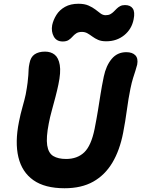

<svg xmlns="http://www.w3.org/2000/svg" viewBox="-20 -990 753 1023"><path d="M324 13Q219 13 158 -30Q97 -73 78 -152.5Q59 -232 81 -341Q89 -382 100 -420.5Q111 -459 117 -487Q124 -525 127 -549.5Q130 -574 131 -590Q132 -606 132.5 -620Q133 -634 137 -652Q143 -686 164.5 -700.5Q186 -715 220 -715Q251 -715 271.5 -698.5Q292 -682 298.5 -643.5Q305 -605 291 -539Q285 -510 275.5 -473.5Q266 -437 256 -401Q246 -365 240 -333Q225 -257 231.5 -215.5Q238 -174 264 -158.5Q290 -143 332 -143Q392 -143 429 -178.5Q466 -214 484 -303Q495 -359 502 -402Q509 -445 515.5 -487Q522 -529 533 -582Q545 -640 575 -676Q605 -712 653 -712Q685 -712 701 -695.5Q717 -679 711 -646Q707 -630 701.5 -613Q696 -596 689 -574Q682 -552 675 -518Q664 -464 656 -404Q648 -344 636 -282Q618 -189 578.5 -123Q539 -57 476.5 -22Q414 13 324 13ZM314 -769Q281 -769 266.5 -795.5Q252 -822 258 -856Q264 -884 280.5 -910.5Q297 -937 326.5 -953.5Q356 -970 398 -970Q430 -970 451.5 -960.5Q473 -951 488 -939.5Q503 -928 515.5 -918.5Q528 -909 543 -909Q558 -909 568 -914.5Q578 -920 586 -928Q594 -936 602 -944Q610 -952 620.5 -957.5Q631 -963 646 -963Q675 -963 687.5 -944.5Q700 -926 692 -887Q682 -835 642 -802.5Q602 -770 546 -770Q520 -770 503 -777.5Q486 -785 472.5 -795Q459 -805 446 -812.5Q433 -820 416 -820Q398 -820 386.5 -812.5Q375 -805 366.5 -795Q358 -785 346 -777Q334 -769 314 -769Z"/></svg>

Font: Shantell Sans
Style: Bold Italic
Weight: 700
Italic angle: -11°
Designer: Stephen Nixon, Anya Danilova, Shantell Martin
Foundry: Arrow Type
Version: Version 1.011;[c5ecc13dd]